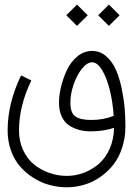

<svg xmlns="http://www.w3.org/2000/svg" viewBox="-20 -564 570 823"><path d="M467.3 -67.4Q463.4 -127 450.4 -179Q437.5 -231 417.5 -263.9Q397.5 -296.9 375 -296.9Q353.5 -296.9 331.5 -269.8Q309.6 -242.7 295.7 -202.1Q281.7 -161.6 281.7 -124Q281.7 -79.1 303.7 -64.5Q325.7 -49.8 370.1 -49.8Q424.3 -49.8 467.3 -67.4ZM375 -345.7Q409.2 -345.7 435.5 -322.5Q461.9 -299.3 477.1 -264.6Q492.2 -230 501.7 -184.1Q511.2 -138.2 514.4 -99.1Q517.6 -60.1 517.6 -22Q517.6 26.9 503.4 69.6Q489.3 112.3 465.1 142.8Q440.9 173.3 408.9 195.3Q377 217.3 340.6 228Q304.2 238.8 266.6 238.8Q229 238.8 192.6 229Q156.2 219.2 123.8 198.7Q91.3 178.2 66.4 149.9Q41.5 121.6 27.1 81.5Q12.7 41.5 12.7 -4.9Q12.7 -121.6 70.3 -240.7L114.3 -219.2Q61.5 -109.9 61.5 -4.9Q61.5 41 78.9 78.9Q96.2 116.7 125.2 140.4Q154.3 164.1 190.7 177Q227.1 189.9 266.6 189.9Q304.7 189.9 339.8 176.5Q375 163.1 403.8 138.2Q432.6 113.3 450.2 73.2Q467.8 33.2 468.8 -16.1Q423.8 -1 370.1 -1Q345.2 -1 323.5 -6.1Q301.8 -11.2 280 -23.9Q258.3 -36.6 245.6 -62.3Q232.9 -87.9 232.9 -124Q232.9 -155.3 241.7 -192.1Q250.5 -229 267.1 -264.2Q283.7 -299.3 312 -322.5Q340.3 -345.7 375 -345.7ZM400.9 -498.5 446.8 -544.4 492.7 -498.5 446.8 -453.1ZM264.2 -498.5 310.1 -544.4 356 -498.5 310.1 -453.1Z"/></svg>

Font: AzarMehrMonospaced
Style: SerifRegular
Weight: 1
Designer: Amin Abedi
Version: Version 1.00